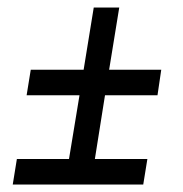

<svg xmlns="http://www.w3.org/2000/svg" viewBox="-20 -543 487 512"><path d="M362 -51H14L25 -119H164L192 -289H51L62 -357H203L230 -523H298L271 -357H410L400 -289H260L233 -119H373Z"/></svg>

Font: Georama
Style: Italic
Weight: 400
Italic angle: -9°
Designer: Jean-Baptiste Levee
Foundry: Production Type
Version: Version 1.000